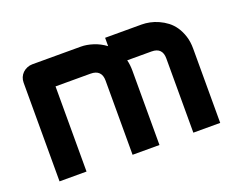

<svg xmlns="http://www.w3.org/2000/svg" viewBox="-85 -642 983 791"><g transform="rotate(-20 406.0 -246.0)"><path d="M493.1 0H375.2V-325.7Q375.2 -349 363.1 -361.1Q351 -373.3 326.7 -373.3H173.3V0H55V-432.7Q55 -445 59.4 -455.7Q63.9 -466.3 72 -474.3Q80.2 -482.2 91.3 -486.9Q102.5 -491.6 114.4 -491.6H327.7Q352 -491.6 380.2 -482.7Q408.4 -473.8 433.7 -455V-491.6H594.1Q610.4 -491.6 629 -487.9Q647.5 -484.2 666.3 -475.7Q685.1 -467.3 702 -454.5Q718.8 -441.6 731.2 -423.3Q743.6 -405 751.5 -380.7Q759.4 -356.4 759.4 -325.7V0H641.6V-325.7Q641.6 -349 630 -361.1Q618.3 -373.3 594.1 -373.3H487.6Q493.1 -351 493.1 -325.7Z"/></g></svg>

Font: AKL FREE 001
Style: Regular
Weight: 400
Designer: AKL
Foundry: AKL
Version: Version 1.00;August 10, 2024;FontCreator 13.0.0.2630 64-bit